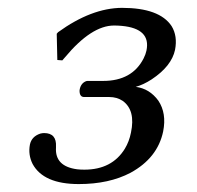

<svg xmlns="http://www.w3.org/2000/svg" viewBox="-20 -459 501 489"><path d="M270.5 -394Q212.9 -394 145.5 -313Q141.6 -308.6 138.7 -305.2L126 -306.2L124.5 -373L127.9 -377Q212.9 -438.5 290.5 -439Q386.2 -439 417 -392.6Q432.6 -367.2 425.8 -332Q417 -290.5 366.2 -256.8Q345.2 -243.2 325.7 -237.8Q360.8 -233.4 383.3 -202.6Q404.8 -170.4 395.5 -124Q381.3 -56.6 312.5 -19Q257.8 9.8 180.7 9.8Q90.8 9.8 63 -41.5Q51.3 -64.9 56.2 -90.8Q60.5 -111.3 82.5 -118.7Q87.9 -120.1 92.3 -120.1Q124.5 -120.1 122.6 -85.4Q122.6 -83.5 122.6 -83Q119.6 -35.2 176.8 -27.8Q185.1 -26.9 194.8 -26.9Q265.1 -26.9 297.9 -80.1Q309.1 -98.6 313.5 -121.1Q325.7 -178.2 292.5 -202.1Q277.8 -211.9 258.3 -211.9H194.3Q182.6 -211.9 182.6 -228Q182.6 -230.5 183.1 -231.9Q186.5 -247.6 199.7 -252.4Q201.7 -252.9 202.6 -252.9H242.7Q316.4 -252.9 345.7 -310.1Q351.1 -320.8 353 -330.1Q364.7 -386.2 290 -393.1Q280.3 -394 270.5 -394Z"/></svg>

Font: Linux Biolinum Capitals O
Style: Italic Samll Caps
Weight: 400
Italic angle: -12°
Designer: Philipp H. Poll
Foundry: Philipp H. Poll
Version: Version 0.6.2